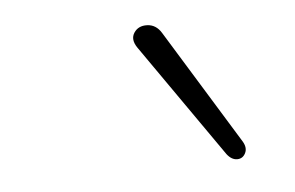

<svg xmlns="http://www.w3.org/2000/svg" viewBox="-30 -796 445 290"><g transform="rotate(-5 192.0 -651.0)"><path d="M223 -744 330 -570Q336 -560 332 -552Q328 -544 319.5 -544Q311 -544 304 -553L184 -725Q175 -738 181.5 -748Q188 -758 201.5 -757.5Q215 -757 223 -744Z"/></g></svg>

Font: SN Pro Thin
Style: Italic
Weight: 200
Italic angle: -9°
Designer: Tobias Whetton
Foundry: Supernotes
Version: Version 1.003;Glyphs 3.3 (3324)